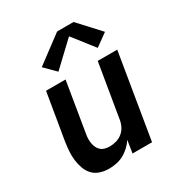

<svg xmlns="http://www.w3.org/2000/svg" viewBox="-180 -890 960 1023"><g transform="rotate(-30 300.0 -378.0)"><path d="M195 8Q167 8 141 -0.5Q115 -9 97.5 -27.5Q80 -46 71 -71Q62 -96 58.5 -123Q55 -150 57 -177.5Q59 -205 63 -233L111 -520H231L181 -217Q178 -202 177.5 -187Q177 -172 179.5 -157.5Q182 -143 188 -130.5Q194 -118 204.5 -109Q215 -100 229.5 -96.5Q244 -93 259 -93Q278 -93 298.5 -99Q319 -105 335.5 -118.5Q352 -132 361.5 -151Q371 -170 374 -190L429 -520H549L463 0H343L355 -77Q342 -57 323.5 -40Q305 -23 284 -12Q263 -1 240 3.5Q217 8 195 8ZM219 -575 154 -640 320 -764H421L540 -635L464 -580L362 -710Z"/></g></svg>

Font: Iosevka SS04 Extended Oblique
Style: Bold
Weight: 700
Width: 7
Italic angle: -9°
Monospace: yes
Designer: Belleve Invis
Foundry: Belleve Invis
Version: Version 19.0.0; ttfautohint (v1.8.4)